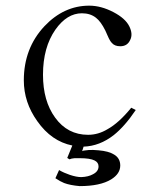

<svg xmlns="http://www.w3.org/2000/svg" viewBox="-20 -504 540 665"><path d="M212.9 43 220.7 47.9Q226.6 44.9 238.3 43.9Q244.1 43.9 256.8 43.9Q292 43.9 307.6 51.8Q321.3 58.6 321.3 72.3Q321.3 89.8 301.8 99.6Q286.1 108.4 261.7 109.4Q245.1 109.4 221.7 101.6Q201.2 94.7 184.6 85L171.9 113.3Q189.5 125 202.1 129.9Q222.7 137.7 255.9 140.6Q327.1 140.6 365.2 117.2Q396.5 97.7 396.5 69.3Q396.5 43.9 375 31.2Q356.4 19.5 321.3 16.6Q300.8 14.6 287.1 15.6Q279.3 16.6 269.5 17.6L264.6 19.5L269.5 3.9Q325.2 2 374 -36.1Q412.1 -66.4 450.2 -123L434.6 -130.9Q391.6 -78.1 352.5 -56.6Q320.3 -37.1 285.2 -37.1Q213.9 -37.1 170.9 -96.7Q128.9 -154.3 128.9 -245.1Q128.9 -339.8 171.9 -401.4Q211.9 -458 263.7 -458Q293 -458 312.5 -442.4Q329.1 -429.7 344.7 -398.4L352.5 -380.9Q360.4 -362.3 367.2 -355.5Q377 -343.8 396.5 -343.8Q420.9 -343.8 430.7 -365.2Q441.4 -385.7 427.7 -413.1Q414.1 -440.4 373 -461.9Q330.1 -484.4 289.1 -484.4Q201.2 -484.4 133.8 -413.1Q62.5 -336.9 62.5 -225.6Q62.5 -149.4 109.4 -84Q158.2 -14.6 230.5 0Z"/></svg>

Font: BatangChe
Style: Regular
Weight: 400
Monospace: yes
Version: Version 2.21